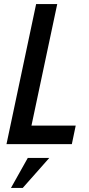

<svg xmlns="http://www.w3.org/2000/svg" viewBox="-20 -710 440 946"><path d="M158 -690H262L135 -91H353L334 0H12ZM117 68H223L92 216H34Z"/></svg>

Font: Decalotype Medium Italic
Style: Regular
Weight: 500
Italic angle: -12°
Designer: Alfredo Marco Pradil
Foundry: Alfredo Marco Pradil
Version: Version 1.0